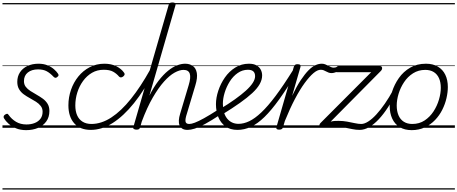

<svg xmlns="http://www.w3.org/2000/svg" viewBox="-20 -1035 3704 1555"><path d="M192 19Q145 19 109.5 4Q74 -11 49.5 -33Q25 -55 13 -76Q8 -84 9.5 -92Q11 -100 20 -106Q30 -113 37 -113.5Q44 -114 50 -104Q74 -70 110 -48.5Q146 -27 194 -27Q231 -27 260.5 -38.5Q290 -50 307.5 -73Q325 -96 325 -130Q325 -157 310 -176.5Q295 -196 271.5 -211Q248 -226 222 -240Q196 -254 172.5 -271Q149 -288 134.5 -312.5Q120 -337 120 -372Q120 -416 141.5 -449Q163 -482 202 -500.5Q241 -519 292 -519Q333 -519 364.5 -506Q396 -493 417.5 -474Q439 -455 450 -438Q455 -430 454 -424Q453 -418 442 -410Q435 -404 428 -405Q421 -406 414 -413Q387 -442 359 -457.5Q331 -473 288 -473Q237 -473 205.5 -448Q174 -423 174 -378Q174 -351 188.5 -332Q203 -313 226.5 -298Q250 -283 276.5 -268Q303 -253 326.5 -236Q350 -219 365 -195Q380 -171 380 -136Q380 -86 354.5 -51Q329 -16 286.5 1.5Q244 19 192 19ZM0 490H479V500H0ZM0 -20H479V0H0ZM0 -505H479V-500H0ZM0 -1010H479V-1000H0Z M716 17Q628 17 581 -36.5Q534 -90 534 -182Q534 -247 555 -307.5Q576 -368 614.5 -415.5Q653 -463 707 -491Q761 -519 826 -519Q881 -519 922 -498.5Q963 -478 985 -446Q991 -438 989 -430.5Q987 -423 977 -415Q967 -408 959 -408Q951 -408 944 -415Q924 -439 896 -454.5Q868 -470 820 -470Q767 -470 725 -445.5Q683 -421 652.5 -379Q622 -337 606 -285.5Q590 -234 590 -181Q590 -135 604.5 -101.5Q619 -68 648.5 -49.5Q678 -31 721 -31Q732 -31 736.5 -23.5Q741 -16 740 -6.5Q739 3 733 10Q727 17 716 17ZM459 490H994V500H459ZM459 -20H994V0H459ZM459 -505H994V-500H459ZM459 -1010H994V-1000H459Z M715 17Q706 17 701.5 10Q697 3 697.5 -6.5Q698 -16 704 -23.5Q710 -31 720 -31Q801 -31 881.5 -83.5Q962 -136 1041 -235Q1120 -334 1195 -469Q1200 -477 1208.5 -475Q1217 -473 1223 -465.5Q1229 -458 1224 -449Q1149 -304 1065 -199.5Q981 -95 893 -39Q805 17 715 17ZM994 490V500ZM994 -20V0ZM994 -505V-500ZM994 -1010V-1000Z M1499 17Q1473 17 1457.5 7.5Q1442 -2 1434.5 -19.5Q1427 -37 1428.5 -61Q1430 -85 1439 -114L1508 -345Q1527 -407 1517 -438Q1507 -469 1466 -469Q1434 -469 1393.5 -446.5Q1353 -424 1308.5 -374.5Q1264 -325 1217.5 -245Q1171 -165 1128 -50L1115 -4Q1112 6 1106 10.5Q1100 15 1085 15Q1073 15 1064.5 10Q1056 5 1060 -6L1346 -995Q1349 -1006 1355.5 -1010.5Q1362 -1015 1376 -1015Q1392 -1015 1398.5 -1009.5Q1405 -1004 1401 -992L1190 -261Q1226 -332 1264.5 -381.5Q1303 -431 1340.5 -461.5Q1378 -492 1413.5 -505.5Q1449 -519 1479 -519Q1516 -519 1541.5 -501Q1567 -483 1574 -444Q1581 -405 1562 -343L1494 -116Q1479 -71 1482.5 -51Q1486 -31 1512 -31Q1523 -31 1528 -23.5Q1533 -16 1531.5 -7Q1530 2 1522 9.5Q1514 17 1499 17ZM994 490H1670V500H994ZM994 -20H1670V0H994ZM994 -505H1670V-500H994ZM994 -1010H1670V-1000H994Z M1500 17Q1489 17 1484 9.5Q1479 2 1480.5 -7Q1482 -16 1490 -23.5Q1498 -31 1513 -31Q1530 -31 1558 -41.5Q1586 -52 1631.5 -77Q1677 -102 1747 -147Q1755 -152 1762 -149Q1769 -146 1773 -138Q1777 -130 1775 -121Q1773 -112 1764 -106Q1691 -58 1641 -31Q1591 -4 1557.5 6.5Q1524 17 1500 17ZM1670 490V500ZM1670 -20V0ZM1670 -505V-500ZM1670 -1010V-1000Z M1762 -152Q1830 -193 1882.5 -230.5Q1935 -268 1971.5 -301Q2008 -334 2027 -363.5Q2046 -393 2046 -418Q2046 -444 2031.5 -457Q2017 -470 1988 -470Q1943 -470 1905 -443.5Q1867 -417 1840.5 -374.5Q1814 -332 1799.5 -284.5Q1785 -237 1785 -195Q1785 -157 1793.5 -127Q1802 -97 1818.5 -76Q1835 -55 1858.5 -43.5Q1882 -32 1912 -32Q1921 -32 1924.5 -24.5Q1928 -17 1926.5 -7.5Q1925 2 1919 9.5Q1913 17 1904 17Q1844 17 1805.5 -11.5Q1767 -40 1748 -87Q1729 -134 1729 -191Q1729 -243 1748 -300.5Q1767 -358 1801.5 -407.5Q1836 -457 1885.5 -488Q1935 -519 1996 -519Q2034 -519 2057.5 -505.5Q2081 -492 2092 -470.5Q2103 -449 2103 -424Q2103 -389 2083 -353.5Q2063 -318 2023 -281Q1983 -244 1923 -201.5Q1863 -159 1782 -109ZM1670 490H2158V500H1670ZM1670 -20H2158V0H1670ZM1670 -505H2158V-500H1670ZM1670 -1010H2158V-1000H1670Z M1903 17Q1894 17 1890 9.5Q1886 2 1887 -7.5Q1888 -17 1894 -24.5Q1900 -32 1911 -32Q1954 -32 1999 -53.5Q2044 -75 2096.5 -124.5Q2149 -174 2212 -258Q2275 -342 2353 -467Q2357 -475 2365.5 -472Q2374 -469 2380 -462Q2386 -455 2382 -446Q2305 -319 2241.5 -230.5Q2178 -142 2122 -87.5Q2066 -33 2012.5 -8Q1959 17 1903 17ZM2157 490V500ZM2157 -20V0ZM2157 -505V-500ZM2157 -1010V-1000Z M2240 15Q2228 15 2222 10.5Q2216 6 2219 -6L2360 -495Q2364 -506 2370.5 -510.5Q2377 -515 2389 -515Q2406 -515 2411.5 -509Q2417 -503 2413 -491L2346 -259Q2383 -337 2416.5 -387Q2450 -437 2479.5 -466.5Q2509 -496 2535.5 -507.5Q2562 -519 2586 -519Q2598 -519 2602.5 -511.5Q2607 -504 2605.5 -494Q2604 -484 2596.5 -477Q2589 -470 2577 -470Q2551 -470 2518.5 -442.5Q2486 -415 2447.5 -362.5Q2409 -310 2368.5 -233Q2328 -156 2287 -55L2272 -4Q2269 6 2261.5 10.5Q2254 15 2240 15ZM2158 490H2562V500H2158ZM2158 -20H2562V0H2158ZM2158 -505H2562V-500H2158ZM2158 -1010H2562V-1000H2158Z M2666 -443Q2652 -443 2641.5 -447Q2631 -451 2621 -456.5Q2611 -462 2601 -466Q2591 -470 2578 -470Q2568 -470 2564 -477Q2560 -484 2561 -494Q2562 -504 2568.5 -511.5Q2575 -519 2586 -519Q2601 -519 2613.5 -514Q2626 -509 2637.5 -503Q2649 -497 2660 -492Q2671 -487 2683 -487Q2690 -487 2697.5 -489Q2705 -491 2710 -495Q2717 -500 2722.5 -497Q2728 -494 2731.5 -487.5Q2735 -481 2734 -474Q2733 -467 2726 -463Q2709 -453 2693.5 -448Q2678 -443 2666 -443ZM2562 490H2568V500H2562ZM2562 -20H2568V0H2562ZM2562 -505H2568V-500H2562ZM2562 -1010H2568V-1000H2562Z M2894 17Q2862 17 2832 10.5Q2802 4 2770 -2Q2738 -8 2696 -8Q2674 -8 2652.5 -6.5Q2631 -5 2613 -2.5Q2595 0 2581 0Q2572 0 2568.5 -6.5Q2565 -13 2567 -22.5Q2569 -32 2575 -38L2986 -450H2709Q2700 -450 2697 -456Q2694 -462 2697 -475Q2701 -487 2707 -493.5Q2713 -500 2722 -500H3057Q3068 -500 3072 -493.5Q3076 -487 3074.5 -478Q3073 -469 3065 -461L2658 -50Q2678 -55 2693 -55.5Q2708 -56 2723 -56Q2758 -56 2791 -50Q2824 -44 2853.5 -37.5Q2883 -31 2906 -31Q2916 -31 2919.5 -25Q2923 -19 2921 -7Q2919 5 2911 11Q2903 17 2894 17ZM2568 490H3063V500H2568ZM2568 -20H3063V0H2568ZM2568 -505H3063V-500H2568ZM2568 -1010H3063V-1000H2568Z M2893 17Q2882 17 2877 9.5Q2872 2 2873.5 -7Q2875 -16 2883 -23.5Q2891 -31 2906 -31Q2931 -31 2962.5 -51Q2994 -71 3028 -108Q3062 -145 3097 -195.5Q3132 -246 3165 -307Q3170 -316 3178.5 -315Q3187 -314 3193 -307.5Q3199 -301 3195 -292Q3160 -224 3123 -167Q3086 -110 3047.5 -69Q3009 -28 2970 -5.5Q2931 17 2893 17ZM3063 490V500ZM3063 -20V0ZM3063 -505V-500ZM3063 -1010V-1000Z M3314 19Q3257 19 3217 -5.5Q3177 -30 3156.5 -74.5Q3136 -119 3136 -177Q3136 -232 3155 -291.5Q3174 -351 3210.5 -403Q3247 -455 3302 -487Q3357 -519 3430 -519Q3486 -519 3526 -495.5Q3566 -472 3586.5 -429.5Q3607 -387 3607 -330Q3607 -288 3596 -240Q3585 -192 3562 -146Q3539 -100 3503.5 -63Q3468 -26 3420.5 -3.5Q3373 19 3314 19ZM3319 -31Q3376 -31 3419 -59.5Q3462 -88 3491 -132.5Q3520 -177 3535 -228Q3550 -279 3550 -324Q3550 -369 3535.5 -401.5Q3521 -434 3493 -451.5Q3465 -469 3424 -469Q3369 -469 3325.5 -441.5Q3282 -414 3252.5 -369.5Q3223 -325 3208 -275Q3193 -225 3193 -180Q3193 -135 3207.5 -101Q3222 -67 3250.5 -49Q3279 -31 3319 -31ZM3063 490H3664V500H3063ZM3063 -20H3664V0H3063ZM3063 -505H3664V-500H3063ZM3063 -1010H3664V-1000H3063Z"/></svg>

Font: Playwrite AU NSW Guides
Style: Regular
Weight: 400
Designer: Veronika Burian, José Scaglione
Foundry: TypeTogether
Version: Version 1.003